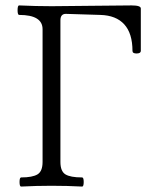

<svg xmlns="http://www.w3.org/2000/svg" viewBox="-20 -686 579 709"><path d="M58.1 2.9Q52.2 2.9 52.2 -13.9Q52.2 -30.8 58.1 -30.8Q100.1 -30.8 118.7 -42.2Q137.2 -53.7 137.2 -87.9V-578.1Q137.2 -630.9 50.8 -630.9Q44.9 -630.9 44.9 -648.4Q44.9 -666 50.8 -666Q112.3 -663.1 170.9 -663.1Q220.7 -663.1 319.1 -664.6Q417.5 -666 465.8 -666Q500 -666 500 -654.8V-498Q500 -488.8 484.6 -488.5Q469.2 -488.3 469.2 -498Q469.2 -562.5 439 -595.9Q408.7 -629.4 350.1 -630.9L223.1 -634.8Q203.1 -634.8 203.1 -610.8V-87.9Q203.1 -53.7 221.4 -42.2Q239.7 -30.8 283.2 -30.8Q289.1 -30.8 289.1 -13.9Q289.1 2.9 283.2 2.9Q227.5 0 169.9 0Q115.2 0 58.1 2.9Z"/></svg>

Font: Junicode SmCond Light
Style: Regular
Weight: 300
Width: 4
Designer: Peter S. Baker
Version: Version 2.206